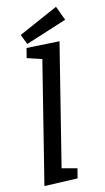

<svg xmlns="http://www.w3.org/2000/svg" viewBox="-104 -1008 578 1056"><g transform="rotate(-10 185.5 -480.0)"><path d="M165 -690 81 -710 90 -765 275 -770 165 -80 251 -65 242 -10 55 0ZM326 -881 98 -786 71 -841 289 -960Z"/></g></svg>

Font: Bitter
Style: Italic
Weight: 400
Italic angle: -9°
Designer: Sol Matas
Foundry: Sol Matas
Version: Version 1.001